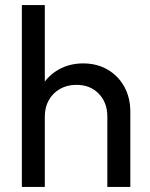

<svg xmlns="http://www.w3.org/2000/svg" viewBox="-20 -734 588 754"><path d="M401.5 0V-276.5Q401.5 -331.2 367.9 -366Q334.2 -400.8 280.4 -400.8Q243.8 -400.8 215.8 -384.9Q187.8 -369 171.9 -341Q156 -313 156 -276.8L118.5 -297.8Q118.5 -352 142.9 -394.1Q167.2 -436.2 209.9 -460.6Q252.6 -485 306.5 -485Q360.5 -485 402.4 -460.8Q444.2 -436.5 468 -393.6Q491.8 -350.8 491.8 -294.5V0ZM65.8 0V-714H156V0Z"/></svg>

Font: Marine Company Thin
Style: Regular
Weight: 100
Designer: Rodrigo Fuenzalida
Foundry: fragTYPE
Version: Version 1.000